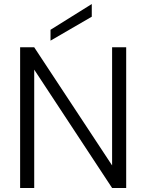

<svg xmlns="http://www.w3.org/2000/svg" viewBox="-20 -934 726 954"><path d="M607 0H537L150 -588V0H80V-699H150L537 -112V-699H607ZM436 -851 231 -732V-786L436 -914Z"/></svg>

Font: Poppins-tnum Light
Style: Regular
Weight: 300
Designer: Ninad Kale (Devanagari), Jonny Pinhorn (Latin)
Foundry: Indian Type Foundry
Version: Version 4.004